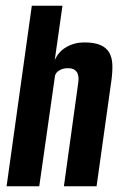

<svg xmlns="http://www.w3.org/2000/svg" viewBox="-20 -650 422 670"><path d="M3 0 91 -630H198L171 -440Q184 -470 212 -486Q240 -502 274 -502Q310 -502 331 -492.5Q352 -483 361.5 -466Q371 -449 372 -425Q373 -401 369 -371L317 0H203L252 -354Q254 -365 254 -375Q254 -385 251 -393Q248 -401 240 -406.5Q232 -412 217 -412Q203 -412 193 -407.5Q183 -403 178 -397Q173 -391 172 -386L117 0Z"/></svg>

Font: Alumni Sans
Style: Bold Italic
Weight: 700
Italic angle: -8°
Designer: Robert E. Leuschke
Foundry: Robert E. Leuschke
Version: Version 1.016